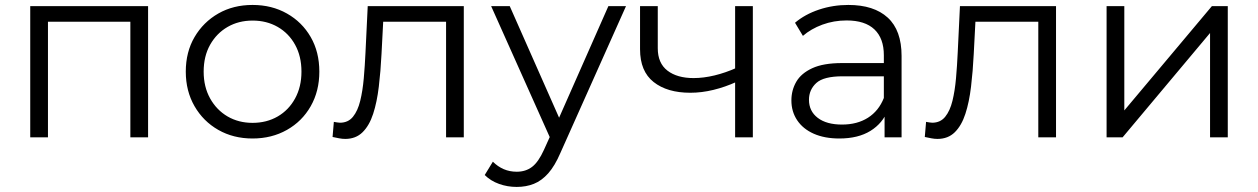

<svg xmlns="http://www.w3.org/2000/svg" viewBox="-20 -550 5039 769"><path d="M101.1 0V-525.5H573.1V0H502.1V-481.6L520.3 -462.9H153.9L172.1 -481.6V0Z M991.5 4.7Q914.7 4.7 854.4 -29.7Q794.1 -64 759.1 -124.7Q724.1 -185.5 724.1 -263.1Q724.1 -341.7 759.2 -401.6Q794.3 -461.5 854.4 -495.9Q914.4 -530.2 991.5 -530.2Q1068.6 -530.2 1129.2 -495.9Q1189.9 -461.6 1224.4 -401.7Q1259 -341.9 1259 -263.1Q1259 -185.3 1224.5 -124.6Q1190 -64 1129.2 -29.7Q1068.4 4.7 991.5 4.7ZM991.5 -57.9Q1047.9 -57.9 1092.2 -83.5Q1136.5 -109.2 1161.9 -155.7Q1187.4 -202.2 1187.4 -263Q1187.4 -324.8 1161.9 -370.8Q1136.5 -416.8 1092.2 -442.2Q1047.9 -467.6 991.8 -467.6Q935.7 -467.6 891.7 -442.2Q847.6 -416.8 821.6 -370.8Q795.7 -324.8 795.7 -263Q795.7 -202.2 821.6 -155.7Q847.6 -109.2 891.6 -83.5Q935.7 -57.9 991.5 -57.9Z M1362.6 6.4Q1351.2 6.4 1338.6 4Q1326.1 1.7 1312 -1.4L1317.1 -61.9Q1323.7 -60.9 1330.1 -59.7Q1336.6 -58.5 1341.6 -58.5Q1374.4 -58.5 1393.7 -82.3Q1413 -106.1 1422.8 -146.3Q1432.6 -186.4 1437 -236.5Q1441.4 -286.7 1443.8 -338.4L1452.8 -525.5H1837.6V0H1766.6V-484.5L1784.8 -462.9H1498.8L1515.9 -485L1508 -333.2Q1504.6 -264.5 1497.2 -202.9Q1489.9 -141.2 1474.6 -94.2Q1459.3 -47.2 1432.2 -20.4Q1405.1 6.4 1362.6 6.4Z M2049.3 198.7Q2012.4 198.7 1978.8 186.6Q1945.2 174.6 1921.4 151L1954 97.6Q1973.8 117.3 1997.7 127.6Q2021.5 137.8 2049.7 137.8Q2085.4 137.8 2110.9 118.5Q2136.4 99.3 2158.8 49.8L2193.4 -26.8L2201.3 -37.8L2416.7 -525.5H2487.3L2224.2 63.2Q2202.3 114.2 2175.9 144.1Q2149.4 173.9 2118.2 186.3Q2087.1 198.7 2049.3 198.7ZM2188.9 15 1947.1 -525.5H2021.6L2234.8 -43.5Z M2744.8 -178.5Q2652.3 -178.5 2597.9 -221.5Q2543.5 -264.4 2543.5 -352.8V-525.5H2614.5V-356.7Q2614.5 -297 2653.3 -267.1Q2692.2 -237.3 2757.9 -237.3Q2797.9 -237.3 2841.8 -247.9Q2885.7 -258.5 2930.5 -278.5L2930.1 -222.2Q2884.5 -201.5 2837.5 -190Q2790.5 -178.5 2744.8 -178.5ZM2924.3 0V-525.5H2995.3V0Z M3522.9 0V-115.6L3520 -135.5V-328.9Q3520 -396.3 3482.3 -432.2Q3444.5 -468.1 3370.8 -468.1Q3319.6 -468.1 3273.8 -451.3Q3228.1 -434.4 3195.8 -406.3L3164.2 -458.9Q3204.1 -492.7 3260.2 -511.5Q3316.3 -530.2 3377.7 -530.2Q3480.2 -530.2 3535.6 -479.4Q3591 -428.6 3591 -326V0ZM3341.7 4.7Q3282.6 4.7 3239.3 -14.4Q3196.1 -33.6 3172.9 -68.3Q3149.7 -103 3149.7 -147.7Q3149.7 -188.6 3169.2 -222.4Q3188.6 -256.2 3233.2 -276.8Q3277.7 -297.4 3352.9 -297.4H3533.9V-244.4H3355.3Q3278.7 -244.4 3249.4 -217.5Q3220.1 -190.5 3220.1 -150.4Q3220.1 -104.8 3255.2 -78Q3290.2 -51.1 3352.5 -51.1Q3413.3 -51.1 3456.5 -78.5Q3499.6 -106 3520 -157.6L3535.7 -108.9Q3515.8 -56.6 3466.5 -25.9Q3417.1 4.7 3341.7 4.7Z M3734.6 6.4Q3723.2 6.4 3710.6 4Q3698.1 1.7 3684 -1.4L3689.1 -61.9Q3695.7 -60.9 3702.1 -59.7Q3708.6 -58.5 3713.6 -58.5Q3746.4 -58.5 3765.7 -82.3Q3785 -106.1 3794.8 -146.3Q3804.6 -186.4 3809 -236.5Q3813.4 -286.7 3815.8 -338.4L3824.8 -525.5H4209.6V0H4138.6V-484.5L4156.8 -462.9H3870.8L3887.9 -485L3880 -333.2Q3876.6 -264.5 3869.2 -202.9Q3861.9 -141.2 3846.6 -94.2Q3831.3 -47.2 3804.2 -20.4Q3777.1 6.4 3734.6 6.4Z M4412.1 0V-525.5H4483.1V-107.7L4833.9 -525.5H4897.5V0H4826.5V-417.8L4476.3 0Z"/></svg>

Font: Montserrat Thin
Style: Regular
Weight: 100
Designer: Julieta Ulanovsky
Foundry: Julieta Ulanovsky
Version: Version 9.000